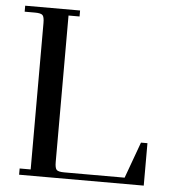

<svg xmlns="http://www.w3.org/2000/svg" viewBox="-51 -750 735 798"><g transform="rotate(5 316.5 -351.0)"><path d="M22 -677V-702H251V-677H205V-66Q205 -41 212 -33.5Q219 -26 244 -26H496L551 -177H578V0H58V-26H104V-637Q104 -662 97 -669.5Q90 -677 65 -677Z"/></g></svg>

Font: Dihjauti
Style: Bold
Weight: 700
Designer: T. Christopher White
Version: Version 3.0.0